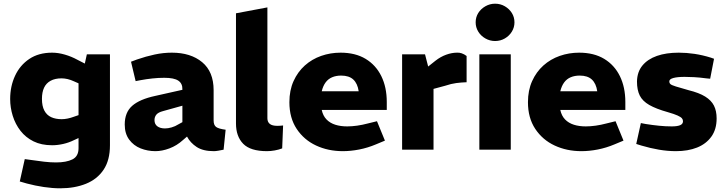

<svg xmlns="http://www.w3.org/2000/svg" viewBox="-20 -810 3932 1039"><path d="M306 209Q264 209 217 202Q170 195 125 183L87 172L114 51L151 56Q184 61 218.5 65Q253 69 283 69Q339 69 372 52.5Q405 36 405 -8V-63L381 -52Q353 -38 322 -31Q291 -24 262 -24Q204 -24 161.5 -45Q119 -66 91 -102Q63 -138 49 -183Q35 -228 35 -274Q35 -343 61.5 -400Q88 -457 138.5 -491Q189 -525 262 -525Q295 -525 331 -514.5Q367 -504 398 -487L439 -466L450 -516H575V-24Q575 57 540.5 108.5Q506 160 445 184.5Q384 209 306 209ZM207 -275Q207 -236 220 -211.5Q233 -187 257 -176Q281 -165 314 -165Q329 -165 346 -168.5Q363 -172 379 -178L405 -187V-359L380 -370Q363 -378 346 -382Q329 -386 313 -386Q278 -386 254 -373Q230 -360 218.5 -335.5Q207 -311 207 -275Z M821 8Q779 8 741 -7Q703 -22 679 -54.5Q655 -87 655 -136Q655 -202 695.5 -237.5Q736 -273 820 -291L967 -324V-326Q968 -358 945 -373.5Q922 -389 869 -389Q838 -389 805 -385.5Q772 -382 740 -376L714 -371L689 -476L721 -488Q770 -505 817 -515Q864 -525 910 -525Q1012 -525 1074 -473.5Q1136 -422 1136 -322V-158Q1136 -133 1149.5 -123Q1163 -113 1201 -108L1190 0Q1176 3 1161.5 5.5Q1147 8 1137 8Q1079 8 1044.5 -14.5Q1010 -37 992 -71L970 -52Q937 -22 897 -7Q857 8 821 8ZM873 -115Q889 -115 908.5 -120.5Q928 -126 947 -138L967 -149V-238L863 -209Q836 -202 826 -189.5Q816 -177 816 -160Q816 -138 831.5 -126.5Q847 -115 873 -115Z M1425 8Q1335 8 1296 -32Q1257 -72 1257 -142V-738L1427 -770V-170Q1427 -150 1440 -139.5Q1453 -129 1481 -129Q1487 -129 1495 -129.5Q1503 -130 1512 -131L1507 -7Q1489 0 1467 4Q1445 8 1425 8Z M1835 8Q1756 8 1690.5 -22.5Q1625 -53 1585.5 -112.5Q1546 -172 1546 -257Q1546 -321 1568.5 -371Q1591 -421 1629.5 -455.5Q1668 -490 1718 -507.5Q1768 -525 1823 -525Q1903 -525 1958.5 -491.5Q2014 -458 2043.5 -398Q2073 -338 2073 -258V-215H1721Q1728 -183 1747 -163.5Q1766 -144 1794.5 -135Q1823 -126 1859 -126Q1884 -126 1912.5 -130Q1941 -134 1971 -142L2020 -154L2063 -49L2015 -29Q1970 -10 1924 -1Q1878 8 1835 8ZM1721 -316H1921Q1915 -358 1892 -379.5Q1869 -401 1826 -401Q1799 -401 1777.5 -392Q1756 -383 1742 -364Q1728 -345 1721 -316Z M2156 0V-516H2280L2297 -450L2336 -481Q2364 -503 2394.5 -514Q2425 -525 2453 -525Q2465 -526 2478.5 -521.5Q2492 -517 2505 -507V-365Q2476 -364 2449 -360.5Q2422 -357 2389 -346L2326 -329V0Z M2574 0V-516H2744V0ZM2659 -588Q2631 -588 2606.5 -602Q2582 -616 2568 -639Q2554 -662 2554 -689Q2554 -717 2568 -739.5Q2582 -762 2606.5 -776Q2631 -790 2659 -790Q2688 -790 2712 -776Q2736 -762 2750 -739.5Q2764 -717 2764 -689Q2764 -662 2750 -639Q2736 -616 2712 -602Q2688 -588 2659 -588Z M3126 8Q3047 8 2981.5 -22.5Q2916 -53 2876.5 -112.5Q2837 -172 2837 -257Q2837 -321 2859.5 -371Q2882 -421 2920.5 -455.5Q2959 -490 3009 -507.5Q3059 -525 3114 -525Q3194 -525 3249.5 -491.5Q3305 -458 3334.5 -398Q3364 -338 3364 -258V-215H3012Q3019 -183 3038 -163.5Q3057 -144 3085.5 -135Q3114 -126 3150 -126Q3175 -126 3203.5 -130Q3232 -134 3262 -142L3311 -154L3354 -49L3306 -29Q3261 -10 3215 -1Q3169 8 3126 8ZM3012 -316H3212Q3206 -358 3183 -379.5Q3160 -401 3117 -401Q3090 -401 3068.5 -392Q3047 -383 3033 -364Q3019 -345 3012 -316Z M3638 8Q3593 8 3546 0Q3499 -8 3452 -22L3423 -31L3448 -144L3474 -139Q3512 -133 3547 -129.5Q3582 -126 3615 -126Q3645 -126 3660.5 -132.5Q3676 -139 3676 -154Q3676 -163 3670 -170Q3664 -177 3646.5 -185Q3629 -193 3594 -203Q3530 -221 3493.5 -242Q3457 -263 3442 -293Q3427 -323 3427 -369Q3428 -421 3456.5 -455.5Q3485 -490 3535 -507.5Q3585 -525 3653 -525Q3695 -525 3738.5 -518.5Q3782 -512 3827 -498L3844 -492L3823 -384L3802 -386Q3765 -391 3735.5 -392.5Q3706 -394 3685 -394Q3646 -394 3624 -388Q3602 -382 3602 -370Q3602 -360 3608.5 -354.5Q3615 -349 3637.5 -342Q3660 -335 3706 -322Q3763 -308 3796 -287.5Q3829 -267 3843.5 -238.5Q3858 -210 3858 -169Q3858 -110 3829.5 -70.5Q3801 -31 3752 -11.5Q3703 8 3638 8Z"/></svg>

Font: REM
Style: Bold
Weight: 700
Designer: Octavio Pardo
Foundry: Ashler Design
Version: Version 1.005;gftools[0.9.28]